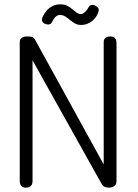

<svg xmlns="http://www.w3.org/2000/svg" viewBox="-20 -855 638 885"><path d="M99 10Q90 10 84 6.5Q78 3 74.5 -4Q71 -11 71 -21V-661Q71 -670 75 -675.5Q79 -681 86.5 -684Q94 -687 104 -687Q119 -687 127 -685Q135 -683 141 -673L458 -97V-661Q458 -670 461.5 -675.5Q465 -681 472 -684Q479 -687 489 -687Q498 -687 504.5 -683.5Q511 -680 514 -673Q517 -666 517 -656V-20Q517 -10 512.5 -3.5Q508 3 500 6.5Q492 10 482 10Q472 10 463 6.5Q454 3 448 -8L130 -577V-20Q130 -10 126.5 -3.5Q123 3 116 6.5Q109 10 99 10ZM257 -835Q282 -835 298.5 -823.5Q315 -812 328 -801Q341 -790 353 -790Q359 -790 365.5 -794.5Q372 -799 378 -806Q384 -813 388 -821Q392 -830 401.5 -832Q411 -834 421 -828Q430 -823 433 -817.5Q436 -812 435 -807Q432 -790 420.5 -774.5Q409 -759 391.5 -749.5Q374 -740 353 -740Q334 -740 318 -751.5Q302 -763 287.5 -774.5Q273 -786 257 -786Q245 -786 236 -777.5Q227 -769 219 -752Q215 -744 206 -742.5Q197 -741 186 -746Q176 -751 174 -759Q172 -767 176 -776Q183 -792 194.5 -805.5Q206 -819 222 -827Q238 -835 257 -835Z"/></svg>

Font: Fredoka SemiCondensed Light
Style: Regular
Weight: 300
Width: 4
Designer: Ben Nathan
Foundry: Milena B. Brandão, Ben Nathan
Version: Version 2.001